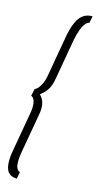

<svg xmlns="http://www.w3.org/2000/svg" viewBox="-145 -735 468 920"><g transform="rotate(15 88.5 -275.0)"><path d="M43 147 49.5 112.5Q46 112.5 41 108.8Q36 105 32 95.2Q28 85.5 27.8 67Q27.5 48.5 32.5 18.5L66 -172Q70.5 -193.5 70.2 -209.2Q70 -225 66.8 -236Q63.5 -247 59.5 -253.8Q55.5 -260.5 51.8 -264.8Q48 -269 45.5 -271.5Q48.5 -275 54 -279Q59.5 -283 65.5 -289.2Q71.5 -295.5 78.5 -305.5Q85.5 -315.5 91 -330.5Q96.5 -345.5 100 -367L135 -567.5Q141 -597 148 -615.5Q155 -634 162 -644.8Q169 -655.5 175.5 -659.8Q182 -664 186 -664L192.5 -698.5Q179 -698.5 166.8 -695Q154.5 -691.5 143.8 -683Q133 -674.5 124.2 -660.5Q115.5 -646.5 108.2 -625.8Q101 -605 95.5 -577L60.5 -377Q55.5 -344.5 46.2 -326Q37 -307.5 28.2 -299Q19.5 -290.5 15 -290.5L7 -254Q11.5 -254 17.8 -246.8Q24 -239.5 27 -221Q30 -202.5 24.5 -171.5L-9.5 22.5Q-14.5 48.5 -14.8 69Q-15 89.5 -11.8 104.2Q-8.5 119 -0.8 128.5Q7 138 18 142.5Q29 147 43 147Z"/></g></svg>

Font: Anybody UltraCondensed Light
Style: Italic
Weight: 300
Width: 1
Italic angle: -10°
Version: Version 1.113;gftools[0.9.25]